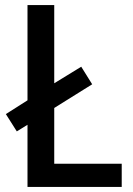

<svg xmlns="http://www.w3.org/2000/svg" viewBox="-20 -734 522 754"><path d="M88 0V-244L46 -218L3 -286L88 -340V-714H193V-407L299 -472L342 -403L193 -310V-91H458V0Z"/></svg>

Font: Noto Sans Sinhala SemiCondensed Medium
Style: Regular
Weight: 500
Width: 4
Designer: Jelle Bosma - Monotype Design Team
Foundry: Monotype Imaging Inc.
Version: Version 2.006; ttfautohint (v1.8.4.7-5d5b)